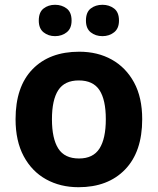

<svg xmlns="http://www.w3.org/2000/svg" viewBox="-20 -772 659 802"><path d="M574 -274Q574 -138 502.5 -64Q431 10 308 10Q232 10 172.5 -23Q113 -56 79 -119.5Q45 -183 45 -274Q45 -410 116 -483Q187 -556 311 -556Q388 -556 447 -523Q506 -490 540 -427.5Q574 -365 574 -274ZM197 -274Q197 -193 223.5 -151.5Q250 -110 310 -110Q369 -110 395.5 -151.5Q422 -193 422 -274Q422 -355 395.5 -395.5Q369 -436 309 -436Q250 -436 223.5 -395.5Q197 -355 197 -274ZM142 -686Q142 -721 162 -736.5Q182 -752 210 -752Q238 -752 258.5 -736.5Q279 -721 279 -686Q279 -653 258.5 -637Q238 -621 210 -621Q182 -621 162 -637Q142 -653 142 -686ZM339 -686Q339 -721 359 -736.5Q379 -752 408 -752Q436 -752 456.5 -736.5Q477 -721 477 -686Q477 -653 456.5 -637Q436 -621 408 -621Q379 -621 359 -637Q339 -653 339 -686Z"/></svg>

Font: RS Noto Sans
Style: Bold
Weight: 700
Designer: Monotype Design Team
Foundry: Monotype Imaging Inc.
Version: Version 3.10